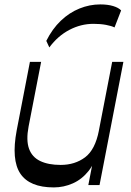

<svg xmlns="http://www.w3.org/2000/svg" viewBox="-20 -827 584 858"><path d="M220.4 10.5Q112.4 10.5 71 -51Q29.7 -112.6 54.7 -244.9L113.7 -550.5H163.8L107.8 -261.8Q96.1 -200.3 109.7 -162.5Q123.3 -124.8 159.7 -107.4Q196 -90 251.1 -90Q314.9 -90 360.3 -124.1Q405.6 -158.3 422.1 -244.1L416.9 -160.4Q406 -101 376.1 -63.3Q346.1 -25.6 305.5 -7.6Q264.8 10.5 220.4 10.5ZM374.7 0 481.3 -550.5H531.4L424.8 0ZM200.4 -615.1 186.9 -644.3Q213.6 -697.9 251.7 -734.3Q289.7 -770.6 335.1 -788.9Q380.5 -807.3 428.2 -807.3Q460.9 -807.3 485.2 -800.1Q509.4 -792.9 521.3 -780.5L491.8 -704.4Q478 -711.3 453.4 -715.9Q428.8 -720.5 397.8 -720.5Q341.4 -720.5 289.9 -693.4Q238.4 -666.4 200.4 -615.1Z"/></svg>

Font: Savate ExtraLight
Style: Italic
Weight: 200
Italic angle: -11°
Designer: Max Esnée
Foundry: Plomb Type
Version: Version 2.000